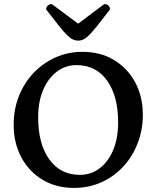

<svg xmlns="http://www.w3.org/2000/svg" viewBox="-20 -909 767 941"><path d="M343 12Q255 12 188.5 -28Q122 -68 84.5 -138Q47 -208 47 -297Q47 -374 73 -439Q99 -504 145.5 -552.5Q192 -601 253 -628Q314 -655 384 -655Q472 -655 538.5 -615Q605 -575 642.5 -505.5Q680 -436 680 -346Q680 -272 654.5 -206.5Q629 -141 583.5 -92Q538 -43 476.5 -15.5Q415 12 343 12ZM371 -52Q427 -52 469.5 -85Q512 -118 535.5 -175.5Q559 -233 559 -309Q559 -439 504.5 -514.5Q450 -590 355 -590Q302 -590 259.5 -558.5Q217 -527 192 -469.5Q167 -412 167 -334Q167 -204 221.5 -128Q276 -52 371 -52ZM363 -710Q349 -710 336.5 -716Q324 -722 308 -737.5Q292 -753 268 -783.5Q244 -814 206 -863Q206 -874 214 -881.5Q222 -889 234 -889L363 -793L491 -889Q504 -889 511.5 -881.5Q519 -874 519 -863Q482 -814 457.5 -783.5Q433 -753 417.5 -737.5Q402 -722 389.5 -716Q377 -710 363 -710Z"/></svg>

Font: Petrona SemiBold
Style: Regular
Weight: 600
Designer: Ringo R. Seeber
Foundry: Ringo R. Seeber
Version: Version 2.001; ttfautohint (v1.8.3)